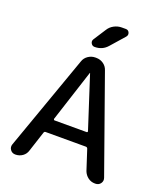

<svg xmlns="http://www.w3.org/2000/svg" viewBox="-170 -1071 1010 1183"><g transform="rotate(20 335.5 -480.0)"><path d="M421.9 -960H448.2Q464.8 -960 471.2 -944.8Q477.5 -929.7 466.8 -917L387.7 -827.1Q355.5 -790 304.7 -790Q289.1 -790 281.2 -804.2Q273.4 -818.4 282.2 -832L334 -912.1Q347.7 -934.6 371.6 -947.3Q395.5 -960 421.9 -960ZM332 -628.9 221.7 -288.1Q221.7 -285.2 223.1 -282.7Q224.6 -280.3 227.5 -280.3H438.5Q441.4 -280.3 443.4 -282.7Q445.3 -285.2 444.3 -288.1L334 -628.9Q334 -629.9 333 -629.9Q332 -629.9 332 -628.9ZM72.3 0Q50.8 0 39.1 -16.6Q27.3 -33.2 34.2 -52.7L255.9 -676.8Q263.7 -701.2 285.2 -715.8Q306.6 -730.5 332 -730.5H337.9Q364.3 -730.5 385.3 -715.8Q406.2 -701.2 414.1 -676.8L635.7 -52.7Q642.6 -33.2 630.9 -16.6Q619.1 0 597.7 0H593.8Q568.4 0 548.3 -15.1Q528.3 -30.3 519.5 -53.7L476.6 -185.5Q473.6 -193.4 465.8 -194.3H200.2Q192.4 -194.3 189.5 -185.5L146.5 -53.7Q139.6 -29.3 119.1 -14.6Q98.6 0 72.3 0Z"/></g></svg>

Font: Rounded Mgen+ 2p medium
Style: Regular
Weight: 500
Designer: [Source Han Sans]
Ryoko NISHIZUKA  (kana & ideographs); Paul D. Hunt (Latin, Greek & Cyrillic); Wenlong ZHANG  (bopomofo
Version: Version 1.059.20150602